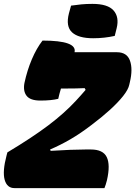

<svg xmlns="http://www.w3.org/2000/svg" viewBox="-32 -969 697 989"><path d="M334 -940Q361 -944 387 -946.5Q413 -949 444 -949Q523 -949 553 -915Q583 -881 569 -824L559 -784Q505 -772 448 -772Q372 -772 339 -802.5Q306 -833 323 -900ZM506 0H43Q4 0 -8 -43Q-20 -86 2 -169L6 -184Q133 -260 216.5 -323Q300 -386 359 -450Q372 -464 384.5 -478Q397 -492 409 -506L404 -515Q366 -513 303 -513H282Q274 -487 268 -460Q232 -451 176 -451Q124 -451 105 -475.5Q86 -500 94 -542Q108 -607 132 -663.5Q156 -720 187 -760Q366 -760 352 -700H570Q622 -700 637.5 -656.5Q653 -613 637 -546L634 -533Q629 -508 602 -474Q575 -440 533 -402Q491 -364 439 -325Q383 -282 330.5 -251.5Q278 -221 226 -199L229 -192Q341 -199 409 -199H436Q499 -199 518 -159.5Q537 -120 519 -41Q516 -28 512.5 -18Q509 -8 506 0Z"/></svg>

Font: Recursive Mn Csl St Blk
Style: Italic
Weight: 900
Italic angle: -15°
Monospace: yes
Version: Version 1.079;hotconv 1.0.112;makeotfexe 2.5.65598; ttfautoh